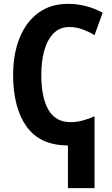

<svg xmlns="http://www.w3.org/2000/svg" viewBox="-20 -744 580 995"><path d="M333 -724Q427 -724 512 -678L470 -562Q440 -580 407 -592Q374 -604 339 -604Q291 -604 258.5 -572Q226 -540 210 -484Q194 -428 194 -355Q194 -239 231 -175Q268 -111 346 -111Q377 -111 408.5 -119.5Q440 -128 470 -141V231H332V10Q187 9 117.5 -88.5Q48 -186 48 -356Q48 -463 81 -546Q114 -629 177.5 -676.5Q241 -724 333 -724Z"/></svg>

Font: Noto Sans Condensed
Style: Bold
Weight: 700
Width: 3
Designer: Monotype Design Team
Foundry: Monotype Imaging Inc.
Version: Version 2.013; ttfautohint (v1.8.4.7-5d5b)